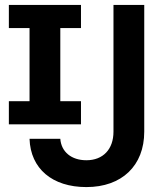

<svg xmlns="http://www.w3.org/2000/svg" viewBox="-20 -750 640 780"><path d="M16 -245H309V-339H225V-636H309V-730H16V-636H100V-339H16ZM331 10C475 10 566 -77 566 -215V-730H441V-215C441 -144 399 -99 331 -99C270 -99 229 -133 225 -186H100C104 -65 192 10 331 10Z"/></svg>

Font: JetBrains Mono
Style: Bold
Weight: 558
Monospace: yes
Designer: Philipp Nurullin, Konstantin Bulenkov
Foundry: JetBrains
Version: Version 2.305